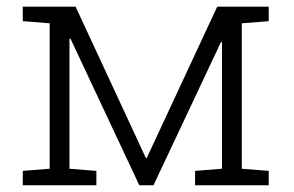

<svg xmlns="http://www.w3.org/2000/svg" viewBox="-20 -548 871 568"><path d="M47.4 0V-42.5L127 -48.8V-479L47.4 -485.4V-528.3H203.6L411.1 -81.5L413.6 -79.6L622.6 -528.3H774.9V-485.4L695.3 -479V-48.8L774.9 -42.5V0H557.1V-42.5L636.7 -48.8V-422.9L633.8 -423.8L434.1 0H392.1L188.5 -433.6L185.5 -433.1V-48.8L265.1 -42.5V0Z"/></svg>

Font: Roboto Slab Light
Style: Regular
Weight: 300
Designer: Google
Version: Version 2.000; ttfautohint (v1.8.1.43-b0c9)